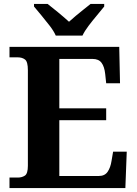

<svg xmlns="http://www.w3.org/2000/svg" viewBox="-20 -951 693 971"><path d="M28 0V-53H70Q91 -53 106 -63Q121 -73 121 -113V-596Q121 -639 106.5 -650Q92 -661 70 -661H28V-714H583L587 -530H517L512 -577Q508 -614 493.5 -633.5Q479 -653 448 -653H280V-403H517V-343H280V-61H480Q510 -61 524.5 -82.5Q539 -104 544 -137L552 -184H621L614 0ZM262 -771Q252 -794 231.5 -820.5Q211 -847 189.5 -873Q168 -899 152 -918V-931H221Q242 -915 274.5 -888Q307 -861 329 -841Q344 -855 364 -871.5Q384 -888 404 -904Q424 -920 438 -931H507V-918Q492 -899 470 -873Q448 -847 428 -820.5Q408 -794 397 -771Z"/></svg>

Font: Noto Serif NP Hmong
Style: Regular
Weight: 400
Designer: Dalton Maag Ltd
Foundry: Dalton Maag Ltd
Version: Version 1.001